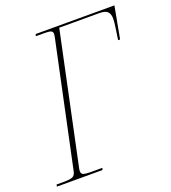

<svg xmlns="http://www.w3.org/2000/svg" viewBox="-143 -812 812 910"><g transform="rotate(-20 263.0 -357.0)"><path d="M-12 0 -10 -10H28Q57 -10 70.5 -15.5Q84 -21 88 -43L219 -660Q221 -669 222 -675Q223 -681 223 -685Q223 -696 214.5 -700Q206 -704 184 -704H138L141 -714H538L508 -553H498Q503 -588 507 -614Q511 -640 511 -658Q511 -681 499.5 -692.5Q488 -704 458 -704H256L117 -47Q116 -42 115.5 -38.5Q115 -35 115 -32Q115 -17 126.5 -13.5Q138 -10 162 -10H221L218 0Z"/></g></svg>

Font: Noto Serif Display SemiCondensed Thin
Style: Italic
Weight: 100
Width: 4
Italic angle: -12°
Designer: Monotype Design Team
Foundry: Monotype Imaging Inc.
Version: Version 2.009